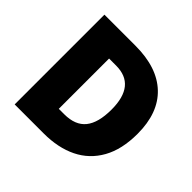

<svg xmlns="http://www.w3.org/2000/svg" viewBox="-173 -897 1080 1080"><g transform="rotate(45 367.0 -357.0)"><path d="M683 -372Q683 -248 636.5 -165Q590 -82 506 -41Q422 0 308 0H77V-714H324Q497 -714 590 -626Q683 -538 683 -372ZM483 -365Q483 -558 326 -558H270V-158H313Q401 -158 442 -209Q483 -260 483 -365Z"/></g></svg>

Font: Noto Sans Ethiopic Black
Style: Regular
Weight: 900
Designer: Monotype Design Team
Foundry: Monotype Imaging Inc.
Version: Version 2.102; ttfautohint (v1.8.4.7-5d5b)